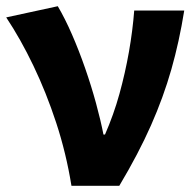

<svg xmlns="http://www.w3.org/2000/svg" viewBox="-21 -598 632 618"><path d="M209 0Q192 -105 160 -202.5Q128 -300 86.5 -386.5Q45 -473 -1 -542L165 -578Q188 -539 210.5 -487.5Q233 -436 253 -378.5Q273 -321 288 -266Q303 -211 312 -165H317Q345 -229 363.5 -296Q382 -363 394 -431Q406 -499 411 -564H572Q556 -464 530.5 -374.5Q505 -285 465 -194.5Q425 -104 363 0Z"/></svg>

Font: Noto Sans TC ExtraBold
Style: Regular
Weight: 800
Designer: Ryoko NISHIZUKA  (kana, bopomofo & ideographs); Paul D. Hunt (Latin, Greek & Cyrillic); Sandoll Communications , Soo-you
Foundry: Adobe
Version: Version 2.004-H2;hotconv 1.0.118;makeotfexe 2.5.65603